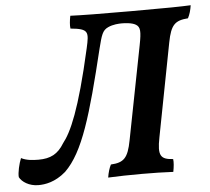

<svg xmlns="http://www.w3.org/2000/svg" viewBox="-80 -733 872 796"><g transform="rotate(-5 356.0 -335.0)"><path d="M48 9C76 9 118 3 163 -36C241 -112 284 -261 350 -533C364 -588 369 -607 393 -618C414 -628 439 -629 451 -629C462 -629 493 -628 509 -618C527 -607 528 -589 517 -533L441 -144C427 -70 409 -53 355 -50C348 -37 342 -17 339 3C376 1 431 0 479 0C526 0 573 1 610 3C614 -17 616 -37 614 -50C562 -53 550 -69 565 -144L640 -533C654 -606 672 -622 726 -626C734 -641 739 -659 742 -679C702 -677 646 -676 496 -676C365 -676 286 -677 241 -679C237 -659 235 -640 237 -626C313 -619 312 -606 297 -539C240 -285 199 -198 165 -155C139 -112 108 -96 58 -96C33 -96 7 -98 -14 -109C-23 -88 -32 -49 -30 -31C-20 -11 10 9 48 9Z"/></g></svg>

Font: Vollkorn Semibold
Style: Italic
Weight: 600
Italic angle: -11°
Designer: Friedrich Althausen
Foundry: Friedrich Althausen
Version: Version 4.015;PS 004.015;hotconv 1.0.88;makeotf.lib2.5.64775